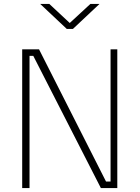

<svg xmlns="http://www.w3.org/2000/svg" viewBox="-20 -949 705 969"><path d="M92 0ZM572 -700V0H489L148 -667H129V0H92V-700H177L515 -33H538V-700ZM183 -929H229L332 -833L436 -929H482L348 -803H317Z"/></svg>

Font: Cairo ExtraLight
Style: Regular
Weight: 250
Designer: Mohamed Gaber, the designers of Titillium
Foundry: Kief Type Foundry
Version: Version 2.009; ttfautohint (v1.5.33-1714) -l 8 -r 50 -G 200 